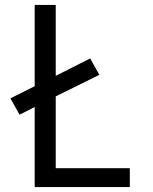

<svg xmlns="http://www.w3.org/2000/svg" viewBox="-20 -755 616 775"><path d="M120 0H504V-76H205V-366L381 -453L344 -519L205 -449V-735H120V-407L22 -358L59 -292L120 -323Z"/></svg>

Font: Iosevka Sparkle
Style: Regular
Weight: 400
Designer: Belleve Invis
Foundry: Belleve Invis
Version: Version 4.5.0; ttfautohint (v1.8.3)